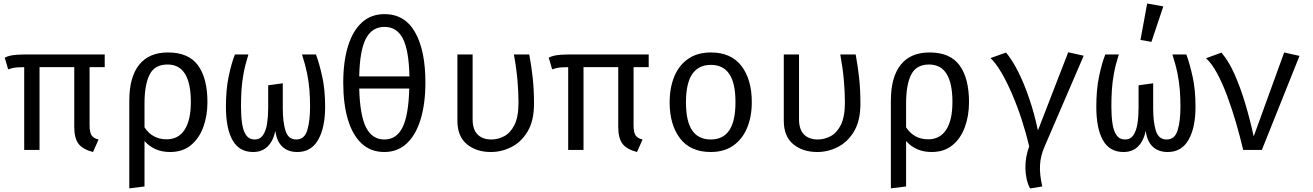

<svg xmlns="http://www.w3.org/2000/svg" viewBox="-20 -848 7425 1086"><path d="M572.3 -540V-468.2H486.7V-140Q486.7 -99.5 498.2 -82.3Q509.7 -65.1 537.4 -59L506.2 11.8Q447.7 -3.1 423.8 -35.1Q400 -67.2 400 -129.7V-468.2H203.6V0H116.9V-468.2Q92.8 -467.7 79 -466.9Q65.1 -466.2 53.6 -463.6Q42.1 -461 26.2 -455.9L6.7 -522.1Q20.5 -528.7 35.6 -532.6Q50.8 -536.4 74.9 -538.2Q99 -540 140 -540Z M929.7 -551.3Q1047.2 -551.3 1100.3 -477.9Q1153.3 -404.6 1153.3 -270.3Q1153.3 -194.4 1130.3 -130.3Q1107.2 -66.2 1060.3 -27.2Q1013.3 11.8 942.1 11.8Q852.3 11.8 797.4 -50.3V206.7L711.3 217.4V-277.4Q711.3 -411.8 766.9 -481.5Q822.6 -551.3 929.7 -551.3ZM927.7 -483.1Q854.9 -483.1 826.2 -425.9Q797.4 -368.7 797.4 -263.6V-127.7Q842.1 -60 922.6 -60Q989.2 -60 1024.4 -114.4Q1059.5 -168.7 1059.5 -270.8Q1059.5 -483.1 927.7 -483.1Z M1767.2 -540Q1786.2 -488.7 1802.6 -414.9Q1819 -341 1819 -244.6Q1819 -125.6 1779.5 -56.9Q1740 11.8 1662.1 11.8Q1609.2 11.8 1577.2 -18.2Q1545.1 -48.2 1537.4 -107.7Q1525.6 -50.8 1493.8 -19.5Q1462.1 11.8 1411.8 11.8Q1333.3 11.8 1295.6 -54.6Q1257.9 -121 1257.9 -244.6Q1257.9 -341 1273.3 -415.1Q1288.7 -489.2 1308.7 -540H1385.1Q1366.7 -481.5 1357.7 -433.1Q1348.7 -384.6 1345.9 -339Q1343.1 -293.3 1343.1 -244.6Q1343.1 -190.3 1349.5 -148.2Q1355.9 -106.2 1372.8 -82.6Q1389.7 -59 1421 -59Q1451.3 -59 1467.9 -84.1Q1484.6 -109.2 1490.8 -149.7Q1496.9 -190.3 1496.9 -236.4V-365.6L1579.5 -376.9V-235.9Q1579.5 -157.9 1594.9 -108.5Q1610.3 -59 1655.9 -59Q1702.1 -59 1717.9 -111Q1733.8 -163.1 1733.8 -244.6Q1733.8 -293.3 1730.3 -339Q1726.7 -384.6 1716.9 -433.1Q1707.2 -481.5 1688.2 -540Z M2154.9 -768.2Q2269.2 -768.2 2327.7 -665.6Q2386.2 -563.1 2386.2 -381.5Q2386.2 -262.6 2359.5 -174.1Q2332.8 -85.6 2281 -36.9Q2229.2 11.8 2153.8 11.8Q2077.4 11.8 2025.9 -35.9Q1974.4 -83.6 1947.9 -171.5Q1921.5 -259.5 1921.5 -380.5Q1921.5 -499.5 1948.2 -586.4Q1974.9 -673.3 2026.9 -720.8Q2079 -768.2 2154.9 -768.2ZM2154.9 -695.9Q2084.6 -695.9 2049.7 -629.7Q2014.9 -563.6 2011.8 -415.9H2295.9Q2292.8 -563.6 2258.7 -629.7Q2224.6 -695.9 2154.9 -695.9ZM2294.9 -347.2H2011.8Q2015.9 -195.4 2050.5 -127.2Q2085.1 -59 2153.8 -59Q2222.6 -59 2256.7 -127.2Q2290.8 -195.4 2294.9 -347.2Z M2973.8 -540Q2986.2 -472.3 2993.3 -406.4Q3000.5 -340.5 3000.5 -261.5Q3000.5 -165.6 2964.9 -105.4Q2929.2 -45.1 2873.3 -16.7Q2817.4 11.8 2756.4 11.8Q2674.4 11.8 2620.8 -32.3Q2567.2 -76.4 2567.2 -165.1V-540H2653.3V-172.8Q2653.3 -115.4 2681.5 -87.2Q2709.7 -59 2759.5 -59Q2795.9 -59 2831.3 -77.2Q2866.7 -95.4 2889.7 -141Q2912.8 -186.7 2912.8 -269.2Q2912.8 -326.2 2906.9 -394.1Q2901 -462.1 2886.7 -540Z M3649.2 -540V-468.2H3563.6V-140Q3563.6 -99.5 3575.1 -82.3Q3586.7 -65.1 3614.4 -59L3583.1 11.8Q3524.6 -3.1 3500.8 -35.1Q3476.9 -67.2 3476.9 -129.7V-468.2H3280.5V0H3193.8V-468.2Q3169.7 -467.7 3155.9 -466.9Q3142.1 -466.2 3130.5 -463.6Q3119 -461 3103.1 -455.9L3083.6 -522.1Q3097.4 -528.7 3112.6 -532.6Q3127.7 -536.4 3151.8 -538.2Q3175.9 -540 3216.9 -540Z M4001 -551.3Q4115.4 -551.3 4173.8 -474.9Q4232.3 -398.5 4232.3 -270.3Q4232.3 -187.7 4205.6 -124.1Q4179 -60.5 4127.2 -24.4Q4075.4 11.8 4000 11.8Q3885.6 11.8 3826.7 -65.1Q3767.7 -142.1 3767.7 -269.2Q3767.7 -352.3 3794.4 -416.2Q3821 -480 3873.1 -515.6Q3925.1 -551.3 4001 -551.3ZM4001 -481Q3931.3 -481 3895.6 -429.2Q3860 -377.4 3860 -269.2Q3860 -162.1 3895.1 -110.5Q3930.3 -59 4000 -59Q4069.7 -59 4104.9 -110.8Q4140 -162.6 4140 -270.3Q4140 -377.9 4105.1 -429.5Q4070.3 -481 4001 -481Z M4820 -540Q4832.3 -472.3 4839.5 -406.4Q4846.7 -340.5 4846.7 -261.5Q4846.7 -165.6 4811 -105.4Q4775.4 -45.1 4719.5 -16.7Q4663.6 11.8 4602.6 11.8Q4520.5 11.8 4466.9 -32.3Q4413.3 -76.4 4413.3 -165.1V-540H4499.5V-172.8Q4499.5 -115.4 4527.7 -87.2Q4555.9 -59 4605.6 -59Q4642.1 -59 4677.4 -77.2Q4712.8 -95.4 4735.9 -141Q4759 -186.7 4759 -269.2Q4759 -326.2 4753.1 -394.1Q4747.2 -462.1 4732.8 -540Z M5237.4 -551.3Q5354.9 -551.3 5407.9 -477.9Q5461 -404.6 5461 -270.3Q5461 -194.4 5437.9 -130.3Q5414.9 -66.2 5367.9 -27.2Q5321 11.8 5249.7 11.8Q5160 11.8 5105.1 -50.3V206.7L5019 217.4V-277.4Q5019 -411.8 5074.6 -481.5Q5130.3 -551.3 5237.4 -551.3ZM5235.4 -483.1Q5162.6 -483.1 5133.8 -425.9Q5105.1 -368.7 5105.1 -263.6V-127.7Q5149.7 -60 5230.3 -60Q5296.9 -60 5332.1 -114.4Q5367.2 -168.7 5367.2 -270.8Q5367.2 -483.1 5235.4 -483.1Z M6022.1 -552.3 6109.7 -532.8 5887.7 -17.4Q5865.6 33.3 5862.6 85.4Q5859.5 137.4 5875.4 206.7L5806.2 217.9Q5781 168.7 5780 103.6Q5779 38.5 5801.5 -20Q5784.6 -91.8 5760.3 -167.2Q5735.9 -242.6 5706.4 -311.8Q5676.9 -381 5645.4 -435.4Q5613.8 -489.7 5582.6 -519.5L5670.3 -550.8Q5705.1 -509.7 5738.7 -443.1Q5772.3 -376.4 5801.3 -291.5Q5830.3 -206.7 5850.8 -110.3Z M6690.3 -540Q6709.2 -488.7 6725.6 -414.9Q6742.1 -341 6742.1 -244.6Q6742.1 -125.6 6702.6 -56.9Q6663.1 11.8 6585.1 11.8Q6532.3 11.8 6500.3 -18.2Q6468.2 -48.2 6460.5 -107.7Q6448.7 -50.8 6416.9 -19.5Q6385.1 11.8 6334.9 11.8Q6256.4 11.8 6218.7 -54.6Q6181 -121 6181 -244.6Q6181 -341 6196.4 -415.1Q6211.8 -489.2 6231.8 -540H6308.2Q6289.7 -481.5 6280.8 -433.1Q6271.8 -384.6 6269 -339Q6266.2 -293.3 6266.2 -244.6Q6266.2 -190.3 6272.6 -148.2Q6279 -106.2 6295.9 -82.6Q6312.8 -59 6344.1 -59Q6374.4 -59 6391 -84.1Q6407.7 -109.2 6413.8 -149.7Q6420 -190.3 6420 -236.4V-365.6L6502.6 -376.9V-235.9Q6502.6 -157.9 6517.9 -108.5Q6533.3 -59 6579 -59Q6625.1 -59 6641 -111Q6656.9 -163.1 6656.9 -244.6Q6656.9 -293.3 6653.3 -339Q6649.7 -384.6 6640 -433.1Q6630.3 -481.5 6611.3 -540ZM6468.7 -828.2 6560 -811.8 6492.8 -611.3 6430.8 -622.1Z M7011.8 0Q6994.9 -72.3 6972.1 -151Q6949.2 -229.7 6922.1 -303.1Q6894.9 -376.4 6864.4 -433.1Q6833.8 -489.7 6801.5 -518.5L6888.7 -550.3Q6928.7 -504.6 6962.1 -430Q6995.4 -355.4 7022.8 -264.1Q7050.3 -172.8 7071.3 -76.4L7243.6 -551.3L7330.3 -531.8L7117.4 0Z"/></svg>

Font: FiraCode Nerd Font Mono
Style: Regular
Weight: 400
Monospace: yes
Designer: Carrois Corporate, Edenspiekermann AG, Nikita Prokopov
Foundry: Carrois Corporate, Edenspiekermann AG, Nikita Prokopov
Version: Version 6.002;Nerd Fonts 3.4.0